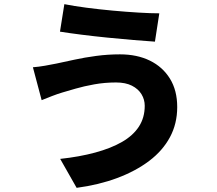

<svg xmlns="http://www.w3.org/2000/svg" viewBox="-20 -834 1040 922"><path d="M675 -326Q675 -356 659.5 -381.5Q644 -407 613.5 -422.5Q583 -438 537 -438Q483 -438 433 -429Q383 -420 343.5 -408.5Q304 -397 280 -390Q259 -384 230.5 -373Q202 -362 180 -353L138 -511Q165 -513 196.5 -518.5Q228 -524 252 -529Q290 -537 338 -547.5Q386 -558 442 -565.5Q498 -573 556 -573Q638 -573 699.5 -543Q761 -513 796 -456.5Q831 -400 831 -320Q831 -240 796 -175Q761 -110 696 -61Q631 -12 542.5 21Q454 54 348 68L269 -71Q362 -81 437.5 -101.5Q513 -122 566 -152.5Q619 -183 647 -226Q675 -269 675 -326ZM289 -814Q334 -805 395 -797Q456 -789 521.5 -783Q587 -777 646 -773.5Q705 -770 745 -770L724 -634Q679 -637 619 -642Q559 -647 494.5 -653.5Q430 -660 371 -667.5Q312 -675 268 -682Z"/></svg>

Font: Noto Sans TC ExtraBold
Style: Regular
Weight: 800
Designer: Ryoko NISHIZUKA  (kana, bopomofo & ideographs); Paul D. Hunt (Latin, Greek & Cyrillic); Sandoll Communications , Soo-you
Foundry: Adobe
Version: Version 2.004-H2;hotconv 1.0.118;makeotfexe 2.5.65603